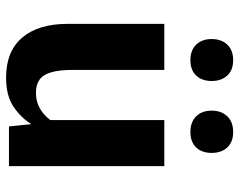

<svg xmlns="http://www.w3.org/2000/svg" viewBox="-100 -702 812 653"><g transform="rotate(90 306.5 -376.0)"><path d="M244.6 9.8Q154.7 9.8 108.2 -45.2Q61.7 -100.2 61.7 -199V-528.3H218.3V-216.8Q218.3 -170.8 226.5 -143.3Q234.7 -115.7 251.7 -103.8Q268.7 -91.8 295.2 -91.8Q319.9 -91.8 337.6 -99.6Q355.4 -107.3 368.1 -118.5Q380.9 -129.7 388.9 -140.5V-528.3H545.5V0H410.5L402.7 -76.2Q381.6 -41.5 344.1 -15.9Q306.5 9.8 244.6 9.8ZM429.5 -617.1Q395.6 -617.1 376.2 -636.7Q356.8 -656.3 356.8 -689.4Q356.8 -722.5 376.1 -742.5Q395.4 -762.5 429.5 -762.5Q463.4 -762.5 482 -742.5Q500.6 -722.5 500.6 -689.4Q500.6 -656.3 482 -636.7Q463.4 -617.1 429.5 -617.1ZM185.2 -617.1Q151.3 -617.1 132.3 -636.7Q113.3 -656.3 113.3 -689.4Q113.3 -722.5 132.2 -742.5Q151.1 -762.5 185.2 -762.5Q218.8 -762.5 237.4 -742.5Q256 -722.5 256 -689.4Q256 -656.3 237.4 -636.7Q218.8 -617.1 185.2 -617.1Z"/></g></svg>

Font: Comme
Style: Regular
Weight: 400
Designer: Vernon Adams
Foundry: Vernon Adams
Version: Version 1.000;gftools[0.9.27]